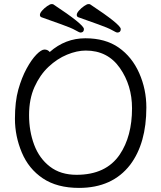

<svg xmlns="http://www.w3.org/2000/svg" viewBox="-20 -900 785 938"><path d="M223 -646Q299 -713 397 -713Q495 -713 560 -667.5Q625 -622 660 -543Q695 -464 695 -375Q695 -200 616 -95Q529 18 366 18Q259 18 189.5 -28.5Q120 -75 86.5 -155Q53 -235 53 -319.5Q53 -404 69.5 -462.5Q86 -521 110 -565Q134 -609 158 -633.5Q182 -658 197.5 -658Q213 -658 223 -646ZM354 -46Q498 -46 565 -145Q625 -234 625 -371Q625 -483 565.5 -568Q506 -653 399 -653Q356 -653 307.5 -633Q259 -613 217 -573.5Q175 -534 148.5 -475Q122 -416 122 -337.5Q122 -259 147 -192.5Q172 -126 224 -86Q276 -46 354 -46ZM570 -758Q570 -741 553 -741Q548 -741 528 -752.5Q508 -764 460 -781Q412 -798 362 -816Q355 -819 355 -827.5Q355 -836 366 -848.5Q377 -861 391 -870.5Q405 -880 411.5 -880Q418 -880 420 -879Q570 -780 570 -758ZM390 -758Q390 -741 373 -741Q368 -741 348 -752.5Q328 -764 280 -781Q232 -798 182 -816Q175 -819 175 -827.5Q175 -836 186 -848.5Q197 -861 211 -870.5Q225 -880 231.5 -880Q238 -880 240 -879Q390 -780 390 -758Z"/></svg>

Font: LXGW WenKai
Style: Regular
Weight: 400
Designer: LXGW / Fontworks Inc.
Foundry: LXGW / Fontworks Inc.
Version: Version 1.520; June 14, 2025